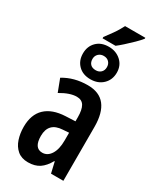

<svg xmlns="http://www.w3.org/2000/svg" viewBox="-240 -1033 925 1117"><g transform="rotate(30 223.0 -474.5)"><path d="M385 -953Q372 -936 347.5 -912Q323 -888 298 -865.5Q273 -843 258 -832H171V-841Q195 -873 209.5 -893.5Q224 -914 232.5 -929Q241 -944 249 -959H385ZM228 -808Q277 -808 310 -778Q343 -748 343 -700Q343 -652 311 -621Q279 -590 228 -590Q177 -590 146.5 -620.5Q116 -651 116 -699Q116 -747 146.5 -777.5Q177 -808 228 -808ZM229 -747Q208 -747 194 -733.5Q180 -720 180 -699Q180 -677 192.5 -664Q205 -651 229 -651Q250 -651 263.5 -664Q277 -677 277 -699Q277 -720 264 -733.5Q251 -747 229 -747ZM234 -553Q312 -553 350 -504.5Q388 -456 388 -362V0H305L288 -73H285Q262 -31 231.5 -10.5Q201 10 155 10Q111 10 83.5 -13.5Q56 -37 43.5 -75Q31 -113 31 -157Q31 -240 77.5 -284Q124 -328 211 -332L276 -335V-362Q276 -413 261 -438Q246 -463 212 -463Q166 -463 104 -426L72 -510Q142 -553 234 -553ZM236 -256Q144 -251 144 -161Q144 -80 199 -80Q234 -80 255.5 -114Q277 -148 277 -207V-259Z"/></g></svg>

Font: Noto Sans ExtraCondensed SemiBold
Style: Regular
Weight: 600
Width: 2
Designer: Monotype Design Team
Foundry: Monotype Imaging Inc.
Version: Version 2.013; ttfautohint (v1.8.4.7-5d5b)